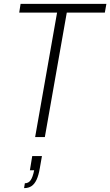

<svg xmlns="http://www.w3.org/2000/svg" viewBox="-20 -706 568 989"><path d="M161 0 274 -641H79L86 -686H528L520 -641H324L211 0ZM104 263 108 238Q127 238 138 222Q149 206 156 171H134L146 98H196L185 161Q179 197 168.5 219.5Q158 242 142.5 252.5Q127 263 104 263Z"/></svg>

Font: Archivo Condensed Thin
Style: Italic
Weight: 250
Width: 3
Italic angle: -10°
Designer: Hector Gatti
Foundry: Omnibus-Type
Version: Version 2.001